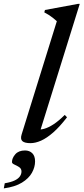

<svg xmlns="http://www.w3.org/2000/svg" viewBox="-100 -742 440 1010"><path d="M199 -630.5Q190 -638.5 180.2 -646.5Q170.5 -654.5 159 -662Q147.5 -669.5 133 -677L136.5 -689.5L309.5 -721.5H319.5L107.5 -41L93.5 -61Q110.5 -58.5 132.5 -64.5Q154.5 -70.5 181.8 -88.2Q209 -106 240.5 -137.5L252.5 -125Q214 -75 180 -45.2Q146 -15.5 116.2 -2.2Q86.5 11 60.5 11Q29 11 17.5 0.2Q6 -10.5 14 -35.5ZM-37 110.5Q-37 89.5 -19.5 69.5Q-2 49.5 31.5 49.5Q55 49.5 69.8 64Q84.5 78.5 84.5 107Q84.5 137 68 166.8Q51.5 196.5 15.2 218.8Q-21 241 -80 249L-75 222Q-41.5 216.5 -22.2 207Q-3 197.5 5 185.2Q13 173 13 160Q13 145 0.5 137Q-12 129 -24.5 123.5Q-37 118 -37 110.5Z"/></svg>

Font: Newsreader 36pt Medium
Style: Italic
Weight: 500
Italic angle: -17°
Designer: Hugues Gentile
Foundry: Production Type
Version: Version 1.003